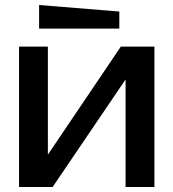

<svg xmlns="http://www.w3.org/2000/svg" viewBox="-20 -746 692 766"><path d="M596 0H481V-429L190 0H56V-560H171V-129L462 -560H596ZM456 -632H136V-726L456 -700Z"/></svg>

Font: Tektur Medium
Style: Regular
Weight: 500
Designer: Adam Jagosz
Foundry: Adam Jagosz
Version: Version 1.005;gftools[0.9.30]